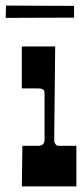

<svg xmlns="http://www.w3.org/2000/svg" viewBox="-59 -666 300 686"><path d="M77.1 -145Q100.1 -145 100.1 -167V-333Q100.1 -342.8 94.7 -346.4Q89.4 -350.1 75.2 -350.1H19V-500H138.2Q134.8 -194.3 134.8 -180.7V-162.1Q134.8 -156.7 139.2 -150.9Q143.6 -145 150.9 -145H213.9V0H19L21 -145ZM205.6 -603 -38.6 -602.1 -37.6 -646 205.6 -645Z"/></svg>

Font: Smokum
Style: Regular
Weight: 400
Designer: Astigmatic (AOETI)
Foundry: Astigmatic (AOETI)
Version: Version 1.001